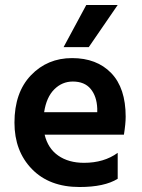

<svg xmlns="http://www.w3.org/2000/svg" viewBox="-20 -745 569 770"><path d="M452 -28Q399 5 299 5Q178 5 108 -67Q38 -139 38 -253Q38 -374 104 -443Q170 -512 269 -512Q368 -512 426 -452Q484 -392 484 -277Q484 -249 477 -205H159Q172 -150 213.5 -121Q255 -92 317 -92Q397 -92 452 -132ZM272 -418Q229 -418 197.5 -386.5Q166 -355 157 -295H370V-310Q368 -359 343.5 -388.5Q319 -418 272 -418ZM336 -556H235L326 -725H452Z"/></svg>

Font: Hind Siliguri SemiBold
Style: Regular
Weight: 600
Designer: Jyotish Sonowal
Foundry: Indian Type Foundry
Version: Version 1.001;PS 1.0;hotconv 1.0.86;makeotf.lib2.5.63406; tt